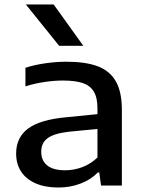

<svg xmlns="http://www.w3.org/2000/svg" viewBox="-20 -828 640 857"><path d="M524 -337V0H431L423 -58.5H417Q386.5 -26.5 340 -8.8Q293.5 9 241 9Q181 9 138.5 -9.8Q96 -28.5 74 -62.5Q52 -96.5 52 -142.5Q52 -215 106.2 -254.8Q160.5 -294.5 279 -305L415 -318.5V-344.5Q415 -392.5 398.5 -419.5Q382 -446.5 348.8 -457.5Q315.5 -468.5 260.5 -468.5Q222.5 -468.5 178.2 -462Q134 -455.5 93.5 -442.5V-525.5Q133.5 -538.5 182.2 -545.5Q231 -552.5 276 -552.5Q362 -552.5 416 -532.2Q470 -512 497 -465Q524 -418 524 -337ZM415 -125V-252.5L287.5 -240Q221 -232.5 192.5 -211.2Q164 -190 164 -151Q164 -111.5 190.5 -89.8Q217 -68 270.5 -68Q310.5 -68 348 -82.2Q385.5 -96.5 415 -125ZM244 -623.5 95.5 -808H219.5L352 -623.5Z"/></svg>

Font: Encode Sans Expanded Medium
Style: Regular
Weight: 500
Width: 7
Designer: Multiple Designers
Foundry: Impallari Type
Version: Version 2.000